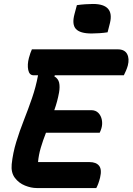

<svg xmlns="http://www.w3.org/2000/svg" viewBox="-20 -949 669 969"><path d="M368 -923Q388 -926 410 -927.5Q432 -929 449 -929Q558 -929 535 -833L523 -786Q504 -783 482 -781.5Q460 -780 442 -780Q384 -780 363 -803Q342 -826 356 -878ZM165 0Q137 0 106 -12.5Q75 -25 55 -51.5Q35 -78 39 -120Q45 -177 62 -232.5Q79 -288 100.5 -342.5Q122 -397 141.5 -453.5Q161 -510 172 -569H150Q128 -569 122.5 -596Q117 -623 126 -657Q130 -672 133.5 -681.5Q137 -691 141 -700H574Q609 -700 621.5 -676.5Q634 -653 625 -618Q621 -604 615.5 -591.5Q610 -579 605 -569H257L254 -564Q274 -552 278.5 -531.5Q283 -511 278 -482Q274 -460 268 -437.5Q262 -415 254 -393H440Q463 -393 476.5 -379Q490 -365 494 -344Q498 -323 492 -302Q490 -294 487.5 -289Q485 -284 483 -279H212Q197 -241 186 -204Q175 -167 172 -131H432Q465 -131 480 -112.5Q495 -94 485 -52Q477 -20 466 0Z"/></svg>

Font: Recursive Mn Csl St
Style: Bold Italic
Weight: 700
Italic angle: -15°
Monospace: yes
Version: Version 1.079;hotconv 1.0.112;makeotfexe 2.5.65598; ttfautoh